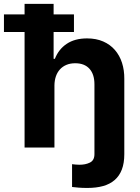

<svg xmlns="http://www.w3.org/2000/svg" viewBox="-64 -747 710 972"><path d="M-44 -584.9V-674H60.4V-727.3H207.4V-674H310.4V-584.9H207.4V-449.2H213.8Q232.6 -497.5 273.6 -525Q314.6 -552.6 376.8 -552.6Q422.9 -552.6 458.3 -537.1Q493.6 -521.7 517.6 -494.1Q541.5 -466.6 553.6 -429.2Q565.7 -391.7 565.3 -347.3V33.4Q565.3 78.8 552.9 111.2Q540.5 143.5 516.7 164.2Q492.9 185 458.1 194.8Q423.3 204.5 378.2 204.5Q352.3 204.5 334 202.9Q315.7 201.3 300.8 199.6V84.2Q310 85.2 319.1 86.1Q328.1 87 338.1 87Q353 87 365.9 84.5Q378.9 82 390.6 76.3Q414.1 65.3 414.1 33.4V-320.3Q414.1 -371.1 388.8 -399Q363.6 -426.8 316.8 -426.8Q291.5 -426.8 272 -418.5Q252.5 -410.2 239.2 -395.4Q225.9 -380.7 218.9 -360.3Q212 -339.8 211.6 -315.3V0H60.4V-584.9Z"/></svg>

Font: Inter P
Style: Bold
Weight: 700
Designer: Rasmus Andersson
Foundry: rsms
Version: Version 3.018;git-588b23468